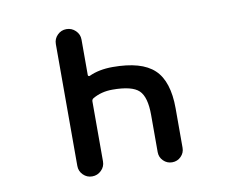

<svg xmlns="http://www.w3.org/2000/svg" viewBox="-79 -859 1159 943"><g transform="rotate(-10 500.0 -388.0)"><path d="M644.5 -82V-267.6Q644.5 -357.4 610.4 -390.1Q576.2 -422.9 478.5 -422.9Q422.9 -422.9 379.9 -397.5Q372.1 -392.6 372.1 -382.8V-84Q372.1 -57.6 353 -39.1Q334 -20.5 307.6 -20.5Q281.2 -20.5 262.7 -39.1Q244.1 -57.6 244.1 -84V-691.4Q244.1 -717.8 262.7 -736.3Q281.2 -754.9 307.6 -754.9Q334 -754.9 353 -736.3Q372.1 -717.8 372.1 -691.4V-514.6Q372.1 -510.7 375 -509.3Q377.9 -507.8 380.9 -508.8Q430.7 -532.2 499 -532.2Q570.3 -532.2 622.1 -517.6Q673.8 -502.9 705.6 -473.1Q737.3 -443.4 752.9 -394.5Q768.6 -345.7 768.6 -279.3V-82Q768.6 -56.6 750.5 -38.6Q732.4 -20.5 706.5 -20.5Q680.7 -20.5 662.6 -38.6Q644.5 -56.6 644.5 -82Z"/></g></svg>

Font: Rounded-X Mgen+ 1mn medium
Style: Regular
Weight: 500
Designer: [Source Han Sans]
Ryoko NISHIZUKA  (kana & ideographs); Paul D. Hunt (Latin, Greek & Cyrillic); Wenlong ZHANG  (bopomofo
Version: Version 1.059.20150602